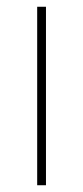

<svg xmlns="http://www.w3.org/2000/svg" viewBox="-20 -548 247 568"><path d="M116 0H90V-528H116Z"/></svg>

Font: Noto Sans Lao Looped Thin
Style: Regular
Weight: 100
Designer: Mark Frömberg, Ben Mitchell
Foundry: The Fontpad Ltd
Version: Version 1.002; ttfautohint (v1.8.4.7-5d5b)